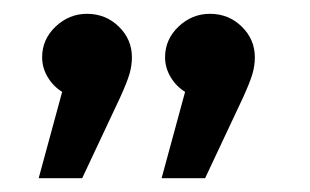

<svg xmlns="http://www.w3.org/2000/svg" viewBox="-20 -599 449 278"><path d="M349 -516Q349 -504 345.5 -492Q342 -480 332 -458L277 -341H214L248 -466Q235 -474 227 -487.5Q219 -501 219 -516Q219 -542 238.5 -560.5Q258 -579 284 -579Q311 -579 330 -560.5Q349 -542 349 -516ZM171 -516Q171 -504 167.5 -492Q164 -480 154 -458L99 -341H36L70 -466Q57 -474 49 -487.5Q41 -501 41 -516Q41 -542 60.5 -560.5Q80 -579 106 -579Q133 -579 152 -560.5Q171 -542 171 -516Z"/></svg>

Font: FiraGO
Style: Regular
Weight: 400
Designer: bBox Type
Foundry: bBox Type GmbH
Version: Version 1.001;April 20, 2020;FontCreator 12.0.0.2555 64-bit